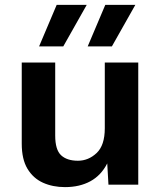

<svg xmlns="http://www.w3.org/2000/svg" viewBox="-20 -756 658 786"><path d="M246 10Q196 10 156 -8Q116 -26 92.5 -65Q69 -104 69 -168V-500H206V-201Q206 -143 230 -120.5Q254 -98 299 -98Q342 -98 375.5 -129.5Q409 -161 409 -231V-500H546V0H424L419 -87Q394 -38 350 -14Q306 10 246 10ZM339 -566 411 -736H534L438 -566ZM140 -566 212 -736H335L239 -566Z"/></svg>

Font: Work Sans SemiBold
Style: Regular
Weight: 600
Designer: Wei Huang
Foundry: Wei Huang
Version: Version 2.010; ttfautohint (v1.8.3)